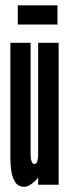

<svg xmlns="http://www.w3.org/2000/svg" viewBox="-20 -712 266 740"><path d="M74 8Q49 8 37.5 -11.8Q26 -31.5 23 -57Q20 -82.5 20 -99V-547H98V-115Q98 -99.5 101.8 -89.8Q105.5 -80 113 -80Q120.5 -80 123.8 -90.2Q127 -100.5 127 -116V-547H206V0H127V-28Q119.5 -17 103.2 -4.5Q87 8 74 8ZM48.5 -617.5V-691.5H201.5V-617.5Z"/></svg>

Font: League Gothic Condensed
Style: Regular
Weight: 400
Width: 3
Designer: The League of Moveable Type
Version: Version 2.001